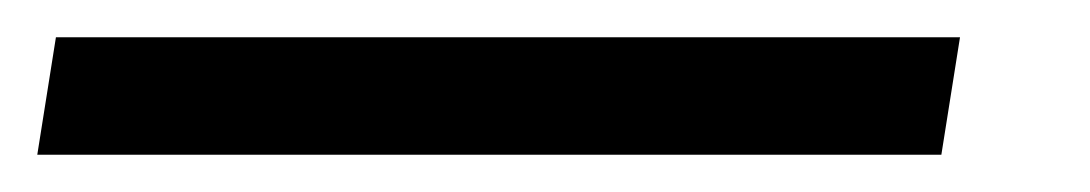

<svg xmlns="http://www.w3.org/2000/svg" viewBox="-60 -20 585 103"><path d="M-40 63 -30 0H455L445 63Z"/></svg>

Font: Mulish SemiBold
Style: Italic
Weight: 600
Italic angle: -9°
Designer: Vernon Adams
Foundry: Vernon Adams
Version: Version 3.603; ttfautohint (v1.8.3)